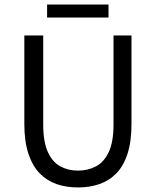

<svg xmlns="http://www.w3.org/2000/svg" viewBox="-20 -812 685 844"><path d="M323 12Q272 12 229.5 -2.5Q187 -17 155 -49.5Q123 -82 105 -136Q87 -190 87 -267V-656H170V-265Q170 -188 190.5 -143.5Q211 -99 245.5 -80.5Q280 -62 323 -62Q366 -62 401.5 -80.5Q437 -99 458 -143.5Q479 -188 479 -265V-656H558V-267Q558 -190 540.5 -136Q523 -82 491 -49.5Q459 -17 416 -2.5Q373 12 323 12ZM187 -735V-792H457V-735Z"/></svg>

Font: Source Sans 3
Style: Regular
Weight: 400
Designer: Paul D. Hunt
Foundry: Adobe
Version: Version 3.046;hotconv 1.0.118;makeotfexe 2.5.65603